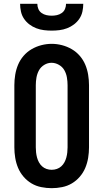

<svg xmlns="http://www.w3.org/2000/svg" viewBox="-20 -975 540 1003"><path d="M250 8Q223 8 195.5 2.5Q168 -3 144.5 -17Q121 -31 103 -52Q85 -73 74.5 -98Q64 -123 59.5 -150.5Q55 -178 55 -205V-530Q55 -557 59.5 -584.5Q64 -612 74.5 -637Q85 -662 103 -683Q121 -704 145 -718Q169 -732 196 -739Q223 -746 250 -746Q277 -746 304 -739Q331 -732 355 -718Q379 -704 397 -683Q415 -662 425.5 -637Q436 -612 440.5 -584.5Q445 -557 445 -530V-205Q445 -178 440.5 -150.5Q436 -123 425.5 -98Q415 -73 397 -52Q379 -31 355.5 -17Q332 -3 304.5 2.5Q277 8 250 8ZM250 -88Q264 -88 277 -92.5Q290 -97 300 -106Q310 -115 316.5 -127Q323 -139 326.5 -152Q330 -165 331.5 -178.5Q333 -192 333 -205V-530Q333 -550 329.5 -570.5Q326 -591 316 -608.5Q306 -626 287.5 -636.5Q269 -647 249 -647Q229 -647 211 -636Q193 -625 183.5 -607.5Q174 -590 170.5 -570Q167 -550 167 -530V-205Q167 -192 168.5 -178.5Q170 -165 173.5 -152Q177 -139 183.5 -127Q190 -115 200 -106Q210 -97 223 -92.5Q236 -88 250 -88ZM250 -815Q230 -815 209.5 -817.5Q189 -820 169.5 -827.5Q150 -835 133.5 -847.5Q117 -860 105.5 -877Q94 -894 89.5 -914.5Q85 -935 85 -955H175Q175 -941 180.5 -928Q186 -915 197.5 -907Q209 -899 222.5 -896Q236 -893 250 -893Q264 -893 277.5 -896Q291 -899 302.5 -907Q314 -915 319.5 -928Q325 -941 325 -955H415Q415 -935 410.5 -914.5Q406 -894 394.5 -877Q383 -860 366.5 -847.5Q350 -835 330.5 -827.5Q311 -820 290.5 -817.5Q270 -815 250 -815Z"/></svg>

Font: Iosevka Gothic
Style: Bold
Weight: 700
Monospace: yes
Designer: Belleve Invis
Foundry: Belleve Invis
Version: Version 15.5.1; ttfautohint (v1.8.4)